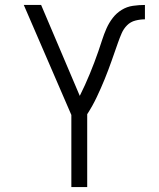

<svg xmlns="http://www.w3.org/2000/svg" viewBox="-20 -755 640 775"><path d="M268 0V-291L76 -735H146L302 -368Q313 -390 323 -412Q333 -434 342.5 -457Q352 -480 360.5 -502.5Q369 -525 377 -548Q385 -571 392.5 -594.5Q400 -618 410 -640.5Q420 -663 435 -682.5Q450 -702 471 -715Q492 -728 516.5 -731.5Q541 -735 565 -735V-677Q546 -677 526.5 -672Q507 -667 493 -653Q479 -639 471 -620.5Q463 -602 456.5 -583.5Q450 -565 443.5 -546.5Q437 -528 430.5 -509.5Q424 -491 417 -472.5Q410 -454 402.5 -435.5Q395 -417 387 -399Q379 -381 370.5 -363Q362 -345 352.5 -328Q343 -311 332 -294V0Z"/></svg>

Font: Iosevka SS04 Light Extended
Style: Regular
Weight: 300
Width: 7
Monospace: yes
Designer: Belleve Invis
Foundry: Belleve Invis
Version: Version 19.0.0; ttfautohint (v1.8.4)